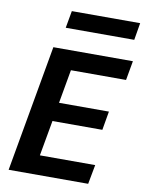

<svg xmlns="http://www.w3.org/2000/svg" viewBox="-98 -979 787 1046"><g transform="rotate(10 295.5 -455.5)"><path d="M24 0 148 -700H588L569 -593H264L231 -407H507L489 -303H213L178 -107H484L464 0ZM196 -816 213 -911H591L575 -816Z"/></g></svg>

Font: DM Sans 18pt
Style: Bold Italic
Weight: 700
Italic angle: -10°
Designer: Colophon Foundry, Jonny Pinhorn
Foundry: Colophon Foundry
Version: Version 4.004;gftools[0.9.30]